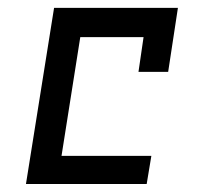

<svg xmlns="http://www.w3.org/2000/svg" viewBox="-20 -460 510 480"><path d="M338.9 -367.2H180.7L133.8 -70.3H358.4L346.7 0H44.9L115.2 -440.4H424.8L400.4 -280.3H326.2Z"/></svg>

Font: Geo
Style: Oblique
Weight: 500
Italic angle: -11°
Version: Version 001.2